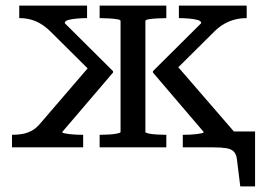

<svg xmlns="http://www.w3.org/2000/svg" viewBox="-20 -528 957 688"><path d="M728 0H635V-45H638Q649 -45 661 -45.5Q673 -46 684.5 -47.5Q696 -49 703 -50.5Q710 -52 710 -55L528 -268V-273L701 -445Q701 -453 688 -456.5Q675 -460 657 -461.5Q639 -463 625 -463H621V-508H864V-463H862Q842 -463 822 -458Q802 -453 783.5 -442.5Q765 -432 747 -414L619 -287L818 -57H894V140H841L829 43Q827 25 818 15.5Q809 6 791 3Q773 0 743 0ZM23 0V-45H25Q44 -45 60.5 -48Q77 -51 92.5 -59Q108 -67 122 -83L294 -283L162 -414Q145 -431 127 -442Q109 -453 90 -458Q71 -463 51 -463H49V-508H292V-463H288Q274 -463 256 -461.5Q238 -460 225 -456.5Q212 -453 212 -445L385 -273V-268L203 -55Q203 -52 210 -50.5Q217 -49 228.5 -47.5Q240 -46 252.5 -45.5Q265 -45 275 -45H278V0ZM337 -463V-508H576V-463H573Q559 -463 542 -462Q525 -461 513 -459Q501 -457 501 -453V-55Q501 -52 513 -49.5Q525 -47 542 -46Q559 -45 573 -45H576V0H337V-45H340Q354 -45 371 -46Q388 -47 400 -49.5Q412 -52 412 -55V-453Q412 -457 400 -459Q388 -461 371 -462Q354 -463 340 -463Z"/></svg>

Font: Roboto Serif 20pt
Style: Regular
Weight: 400
Designer: Greg Gazdowicz
Foundry: Commercial Type
Version: Version 1.008